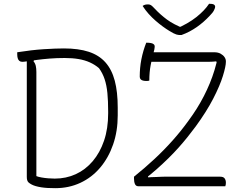

<svg xmlns="http://www.w3.org/2000/svg" viewBox="-20 -973 1290 1003"><path d="M314 -720Q390 -720 443.5 -702.5Q497 -685 530.5 -647.5Q564 -610 579.5 -551.5Q595 -493 595 -411V-370Q595 -288 571 -218.5Q547 -149 503.5 -97.5Q460 -46 400 -18Q340 10 269 10Q248 10 229.5 9Q211 8 195.5 5.5Q180 3 167.5 -0.5Q155 -4 145.5 -9Q136 -14 129 -20Q124 -25 122 -32Q120 -39 120 -49Q120 -124 120 -202.5Q120 -281 120 -361Q120 -441 120 -522Q120 -603 120 -684H170L155 -653Q164 -642 167 -628.5Q170 -615 170 -597Q170 -533 170 -465.5Q170 -398 170 -329.5Q170 -261 170 -191.5Q170 -122 170 -53Q180 -49 196.5 -46Q213 -43 231.5 -41.5Q250 -40 266 -40Q325 -40 375.5 -63Q426 -86 464 -130.5Q502 -175 523.5 -238Q545 -301 545 -381V-391Q545 -446 541 -487Q537 -528 526.5 -559.5Q516 -591 497 -617Q476 -635 449.5 -647Q423 -659 390.5 -664.5Q358 -670 318 -670Q276 -670 239 -667Q202 -664 172.5 -660Q143 -656 123.5 -653Q104 -650 97 -650Q87 -650 81 -655Q75 -660 72.5 -669Q70 -678 70 -690Q70 -692 70 -695Q70 -698 70 -700Q108 -706 142.5 -710Q177 -714 208.5 -716Q240 -718 266.5 -719Q293 -720 314 -720ZM1157 0H703Q690 0 685 -11.5Q680 -23 680 -40V-50Q736 -95 786.5 -142Q837 -189 882 -239.5Q927 -290 965 -343Q988 -374 1008 -406Q1028 -438 1045 -471Q1062 -504 1076 -538Q1090 -572 1100.5 -606.5Q1111 -641 1118 -676L1125 -628L1094 -676L1136 -659Q1130 -657 1124.5 -655.5Q1119 -654 1113 -653Q1107 -652 1100 -651.5Q1093 -651 1083.5 -650.5Q1074 -650 1061 -650H760Q753 -650 748 -656Q743 -662 741 -670.5Q739 -679 739 -687.5Q739 -696 740 -700H1099Q1119 -700 1132.5 -692.5Q1146 -685 1153 -674.5Q1160 -664 1160 -653V-650Q1160 -627 1144.5 -576.5Q1129 -526 1094 -458Q1059 -390 1002 -312Q982 -285 960 -257.5Q938 -230 913 -202Q888 -174 859.5 -146Q831 -118 800 -90.5Q769 -63 734 -36L750 -71L756 -33L732 -45Q753 -47 769.5 -47.5Q786 -48 798.5 -48.5Q811 -49 820.5 -49.5Q830 -50 838 -50Q846 -50 854 -50H1130Q1147 -50 1153.5 -41Q1160 -32 1160 -19Q1160 -15 1159.5 -10Q1159 -5 1157 0ZM760 -552Q758 -551 753.5 -550.5Q749 -550 745 -550Q735 -550 727 -552Q719 -554 714.5 -559Q710 -564 710 -573Q710 -595 712 -617.5Q714 -640 718.5 -663Q723 -686 729.5 -708Q736 -730 744 -750Q759 -750 769 -748Q779 -746 784 -741Q789 -736 788 -727Q788 -718 781 -693.5Q774 -669 767 -632.5Q760 -596 760 -552ZM928 -790Q927 -790 925.5 -790Q924 -790 922.5 -790Q921 -790 919 -790Q912 -790 901 -793Q890 -796 864 -812Q849 -821 830.5 -834.5Q812 -848 793 -864.5Q774 -881 756.5 -900.5Q739 -920 725 -942Q732 -947 738.5 -948.5Q745 -950 754 -950Q763 -950 769.5 -945.5Q776 -941 789 -927Q817 -897 852 -871Q887 -845 946 -822L888 -833Q905 -833 921.5 -833Q938 -833 954 -833L896 -821Q962 -849 1005.5 -883.5Q1049 -918 1072 -953H1078Q1088 -953 1093.5 -951Q1099 -949 1101.5 -945.5Q1104 -942 1104 -937Q1104 -932 1098 -919.5Q1092 -907 1075 -890Q1060 -874 1043.5 -859.5Q1027 -845 1008.5 -832Q990 -819 970 -808.5Q950 -798 928 -790Z"/></svg>

Font: Recursive Casual Light
Style: Regular
Weight: 300
Version: Version 1.047